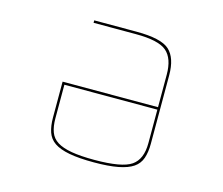

<svg xmlns="http://www.w3.org/2000/svg" viewBox="-82 -738 880 758"><g transform="rotate(15 357.5 -359.0)"><path d="M547 -364V-497Q547 -563 514 -591.5Q481 -620 388 -620H215V-630H388Q489 -630 523 -599Q557 -568 557 -497V-217Q557 -183 548.5 -158Q540 -133 518 -118Q496 -103 457 -95.5Q418 -88 358 -88Q297 -88 257.5 -95.5Q218 -103 196 -118Q174 -133 165.5 -158Q157 -183 157 -217V-364ZM547 -354H167V-217Q167 -184 175.5 -161Q184 -138 205.5 -124.5Q227 -111 264 -104.5Q301 -98 358 -98Q470 -98 508.5 -124.5Q547 -151 547 -217Z"/></g></svg>

Font: Bungee Hairline
Style: Regular
Weight: 400
Designer: David Jonathan Ross
Foundry: David Jonathan Ross
Version: Version 1.001;PS 1.0;hotconv 1.0.72;makeotf.lib2.5.5900